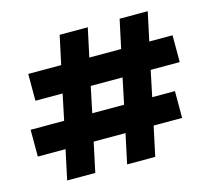

<svg xmlns="http://www.w3.org/2000/svg" viewBox="-105 -868 1108 996"><g transform="rotate(-15 449.0 -370.0)"><path d="M295 -740 262 -586H85V-442H231L202 -303H22V-159H171L137 0H288L322 -159H493L459 0H610L644 -159H797V-303H675L704 -442H860V-586H735L768 -740H617L584 -586H413L446 -740ZM353 -303 382 -442H553L524 -303Z"/></g></svg>

Font: Malmofest
Style: Bold
Weight: 700
Designer: Jonny Pinhorn (Poppins), Kolossal
Version: Version 1.004;Glyphs 3.1.2 (3151)